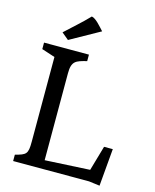

<svg xmlns="http://www.w3.org/2000/svg" viewBox="-141 -1071 944 1172"><g transform="rotate(15 331.5 -484.5)"><path d="M55.2 0H534.7L603.5 8.8L624 -227.5H568.8L523.4 -69.8L239.7 -54.7V-603.5C239.7 -681.6 265.6 -689 334 -706.1V-747.1H50.3V-706.1L134.3 -678.7V-142.6C134.3 -64 123.5 -58.6 55.2 -40ZM187 -800.3 375 -905.3C351.6 -930.2 318.4 -971.7 291 -976.6C241.2 -924.3 194.3 -885.3 143.1 -836.9Z"/></g></svg>

Font: Donegal One
Style: Regular
Weight: 400
Designer: Gary Lonergan
Foundry: Sorkin Type Co.
Version: Version 1.004